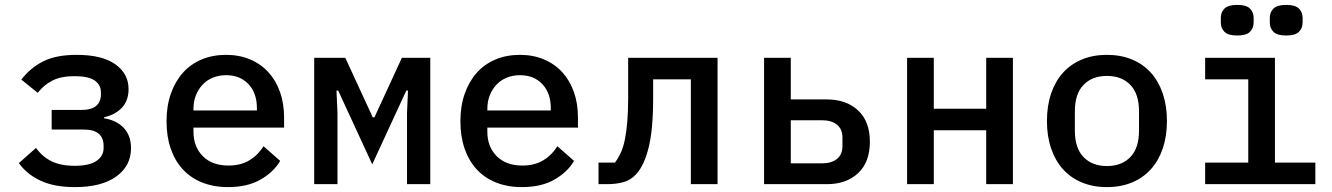

<svg xmlns="http://www.w3.org/2000/svg" viewBox="-20 -752 5440 784"><path d="M286 12Q202 12 146 -14Q90 -40 57 -86L127 -148Q153 -112 190.5 -93.5Q228 -75 285 -75Q345 -75 374 -95Q403 -115 403 -147V-157Q403 -189 383 -206Q363 -223 322 -223H191V-303H311Q353 -303 372.5 -319.5Q392 -336 392 -366V-376Q392 -405 367 -423Q342 -441 284 -441Q230 -441 195 -423.5Q160 -406 134 -373L67 -427Q104 -475 156.5 -501.5Q209 -528 293 -528Q397 -528 451 -489.5Q505 -451 505 -388Q505 -342 478.5 -313Q452 -284 405 -273V-269Q456 -261 485.5 -229.5Q515 -198 515 -147Q515 -75 455 -31.5Q395 12 286 12Z M911 12Q852 12 805 -7Q758 -26 726 -61Q694 -96 677 -145.5Q660 -195 660 -257Q660 -319 677.5 -369Q695 -419 726.5 -454.5Q758 -490 803 -509Q848 -528 903 -528Q957 -528 1001 -509.5Q1045 -491 1076 -457Q1107 -423 1123.5 -376Q1140 -329 1140 -272V-231H770V-214Q770 -153 808 -114.5Q846 -76 913 -76Q963 -76 998.5 -97.5Q1034 -119 1056 -155L1124 -95Q1098 -50 1044.5 -19Q991 12 911 12ZM903 -445Q874 -445 849.5 -435Q825 -425 807.5 -406.5Q790 -388 780 -363Q770 -338 770 -308V-301H1029V-311Q1029 -372 994.5 -408.5Q960 -445 903 -445Z M1263 -516H1390L1502 -273H1509L1621 -516H1737V0H1642V-291L1646 -382H1639L1500 -81L1361 -382H1354L1358 -291V0H1263Z M2111 12Q2052 12 2005 -7Q1958 -26 1926 -61Q1894 -96 1877 -145.5Q1860 -195 1860 -257Q1860 -319 1877.5 -369Q1895 -419 1926.5 -454.5Q1958 -490 2003 -509Q2048 -528 2103 -528Q2157 -528 2201 -509.5Q2245 -491 2276 -457Q2307 -423 2323.5 -376Q2340 -329 2340 -272V-231H1970V-214Q1970 -153 2008 -114.5Q2046 -76 2113 -76Q2163 -76 2198.5 -97.5Q2234 -119 2256 -155L2324 -95Q2298 -50 2244.5 -19Q2191 12 2111 12ZM2103 -445Q2074 -445 2049.5 -435Q2025 -425 2007.5 -406.5Q1990 -388 1980 -363Q1970 -338 1970 -308V-301H2229V-311Q2229 -372 2194.5 -408.5Q2160 -445 2103 -445Z M2424 -88H2491Q2504 -105 2514.5 -127.5Q2525 -150 2531.5 -182Q2538 -214 2541.5 -256Q2545 -298 2545 -354V-516H2910V0H2801V-428H2647V-352Q2647 -221 2628 -147Q2609 -73 2576 -39Q2553 -15 2523 -7.5Q2493 0 2460 0H2424Z M3100 -516H3209V-346H3356Q3436 -346 3484 -301Q3532 -256 3532 -173Q3532 -90 3484 -45Q3436 0 3356 0H3100ZM3337 -85Q3375 -85 3397.5 -103Q3420 -121 3420 -156V-190Q3420 -225 3397.5 -243Q3375 -261 3337 -261H3209V-85Z M3684 -516H3793V-308H4007V-516H4116V0H4007V-220H3793V0H3684Z M4500 12Q4443 12 4397.5 -7Q4352 -26 4320.5 -61Q4289 -96 4272 -146Q4255 -196 4255 -258Q4255 -320 4272 -370Q4289 -420 4320.5 -455Q4352 -490 4397.5 -509Q4443 -528 4500 -528Q4557 -528 4602.5 -509Q4648 -490 4679.5 -455Q4711 -420 4728 -370Q4745 -320 4745 -258Q4745 -196 4728 -146Q4711 -96 4679.5 -61Q4648 -26 4602.5 -7Q4557 12 4500 12ZM4500 -74Q4560 -74 4595.5 -110.5Q4631 -147 4631 -219V-297Q4631 -369 4595.5 -405.5Q4560 -442 4500 -442Q4440 -442 4404.5 -405.5Q4369 -369 4369 -297V-219Q4369 -147 4404.5 -110.5Q4440 -74 4500 -74Z M4901 -88H5077V-428H4901V-516H5186V-88H5351V0H4901ZM5032 -607Q4995 -607 4980 -622Q4965 -637 4965 -660V-679Q4965 -702 4980 -717Q4995 -732 5032 -732Q5069 -732 5084 -717Q5099 -702 5099 -679V-660Q5099 -637 5084 -622Q5069 -607 5032 -607ZM5232 -607Q5195 -607 5180 -622Q5165 -637 5165 -660V-679Q5165 -702 5180 -717Q5195 -732 5232 -732Q5269 -732 5284 -717Q5299 -702 5299 -679V-660Q5299 -637 5284 -622Q5269 -607 5232 -607Z"/></svg>

Font: IBM Plex Mono Medium
Style: Regular
Weight: 500
Monospace: yes
Designer: Mike Abbink, Paul van der Laan, Pieter van Rosmalen
Foundry: Bold Monday
Version: Version 2.3